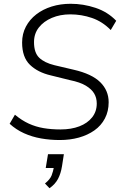

<svg xmlns="http://www.w3.org/2000/svg" viewBox="-20 -733 647 1016"><path d="M296 8Q245 8 197 -0.5Q149 -9 107 -28Q65 -47 31 -78L59 -126Q95 -96 132 -79Q169 -62 210.5 -55Q252 -48 300 -48Q357 -48 400 -64.5Q443 -81 467.5 -112Q492 -143 492 -185Q492 -215 478.5 -238Q465 -261 434.5 -279.5Q404 -298 350 -309L249 -334Q180 -350 138.5 -390Q97 -430 97 -508Q97 -554 117 -592Q137 -630 172 -657Q207 -684 253.5 -698.5Q300 -713 354 -713Q421 -713 485.5 -691.5Q550 -670 595 -623L566 -574Q522 -619 466.5 -638Q411 -657 352 -657Q298 -657 254.5 -638.5Q211 -620 185.5 -587.5Q160 -555 160 -510Q160 -454 187.5 -427.5Q215 -401 268 -388L370 -364Q466 -342 510.5 -298Q555 -254 555 -192Q555 -144 535 -106Q515 -68 479.5 -43Q444 -18 397.5 -5Q351 8 296 8ZM242 263 218 238Q245 216 253 195.5Q261 175 266 148L282 156H222L234 83H318L308 147Q302 185 287 213.5Q272 242 242 263Z"/></svg>

Font: Nunito Sans 12pt Light
Style: Italic
Weight: 300
Italic angle: -9°
Designer: Vernon Adams
Foundry: Vernon Adams
Version: Version 3.101;gftools[0.9.27]